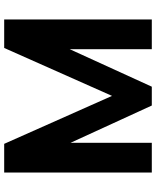

<svg xmlns="http://www.w3.org/2000/svg" viewBox="66 -811 745 917"><g transform="rotate(-90 438.5 -352.5)"><path d="M73 0V-705H210L439 -190L668 -705H804V0H662V-392L483 0H393L215 -388V0Z"/></g></svg>

Font: Mulish ExtraBold
Style: Regular
Weight: 800
Designer: Vernon Adams
Foundry: Vernon Adams
Version: Version 3.603; ttfautohint (v1.8.3)